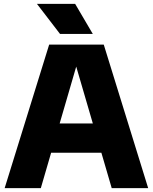

<svg xmlns="http://www.w3.org/2000/svg" viewBox="-20 -970 788 990"><path d="M4 0 233.5 -740H515L744 0H556L364 -657.5H382L190.5 0ZM180.5 -182.5 221 -333.5H526.5L566.5 -182.5ZM289.5 -795 170.5 -950H367.5L458.5 -795Z"/></svg>

Font: Encode Sans SC Condensed Thin ExtraBold
Style: Regular
Weight: 800
Version: Version 3.002